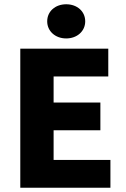

<svg xmlns="http://www.w3.org/2000/svg" viewBox="-20 -879 590 899"><path d="M75 0H497V-130H231V-269H450V-399H231V-521H487V-651H75ZM290 -699C341 -699 379 -733 379 -779C379 -826 341 -859 290 -859C239 -859 201 -826 201 -779C201 -733 239 -699 290 -699Z"/></svg>

Font: DAIFUKU Sans
Style: Bold
Weight: 700
Designer: Original font ‘Source Han Sans JP’ : Paul D. Hunt
Foundry: Daifuku
Version: Version 1.000